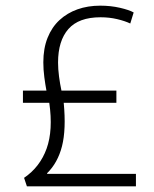

<svg xmlns="http://www.w3.org/2000/svg" viewBox="-20 -658 545 678"><path d="M75 0 65 -30Q121 -68 144.5 -133Q168 -198 154 -295H61V-338H144Q140 -359 136.5 -385.5Q133 -412 133 -438Q133 -487 148 -524.5Q163 -562 190 -587Q217 -612 253.5 -625Q290 -638 334 -638Q371 -638 403.5 -630.5Q436 -623 452 -614L440 -575Q421 -584 393.5 -590.5Q366 -597 335 -597Q258 -597 221.5 -555.5Q185 -514 185 -437Q185 -414 188.5 -387.5Q192 -361 197 -338H391V-295H205Q214 -201 199 -142Q184 -83 146 -46L147 -44H460V0Z"/></svg>

Font: Mukta ExtraLight
Style: Regular
Weight: 275
Designer: Girish Dalvi and Yashodeep Gholap
Foundry: Ek Type
Version: Version 2.538;PS 1.002;hotconv 16.6.51;makeotf.lib2.5.65220;